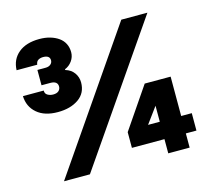

<svg xmlns="http://www.w3.org/2000/svg" viewBox="-105 -857 1066 980"><g transform="rotate(-15 428.0 -367.0)"><path d="M178 -349Q108 -349 68 -383.5Q28 -418 26 -474H136Q135 -458 148 -450Q161 -442 178 -442Q197 -442 207 -451Q217 -460 217 -474Q217 -488 207.5 -495.5Q198 -503 179 -503H132V-584H175Q192 -584 202 -592.5Q212 -601 212 -614Q212 -627 203 -633.5Q194 -640 177 -640Q162 -640 151 -633.5Q140 -627 138 -610H29Q31 -667 71.5 -700.5Q112 -734 182 -734Q213 -734 238.5 -726.5Q264 -719 283 -705.5Q302 -692 312 -672Q322 -652 322 -627Q322 -602 307 -581Q292 -560 269 -551V-547Q299 -538 315 -515.5Q331 -493 331 -465Q331 -409 288 -379Q245 -349 178 -349ZM116 0 612 -721H750L253 0ZM667 0V-338L718 -321L605 -167H836V-75H495V-158L643 -375H780V0Z"/></g></svg>

Font: Mona Sans ExtraLight Black
Style: Regular
Weight: 900
Version: Version 2.000